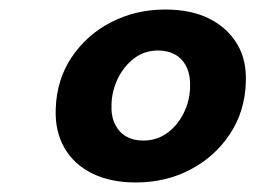

<svg xmlns="http://www.w3.org/2000/svg" viewBox="-20 -732 536 403"><path d="M265 -349Q212 -349 173.5 -368Q135 -387 115 -422Q95 -457 97 -504Q99 -565 130.5 -612Q162 -659 213.5 -685.5Q265 -712 327 -712Q381 -712 419 -693Q457 -674 477.5 -640Q498 -606 496 -559Q494 -498 462.5 -450.5Q431 -403 379.5 -376Q328 -349 265 -349ZM280 -437Q309 -437 330.5 -452.5Q352 -468 365 -493.5Q378 -519 379 -548Q380 -574 371.5 -591.5Q363 -609 347.5 -617.5Q332 -626 312 -626Q283 -626 261.5 -609.5Q240 -593 227.5 -567.5Q215 -542 214 -513Q213 -488 221.5 -471Q230 -454 245 -445.5Q260 -437 280 -437Z"/></svg>

Font: DM Sans 16pt Black
Style: Italic
Weight: 900
Italic angle: -10°
Version: Version 4.004;gftools[0.9.30]